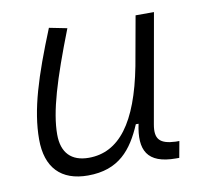

<svg xmlns="http://www.w3.org/2000/svg" viewBox="-65 -597 717 678"><g transform="rotate(-10 293.0 -258.0)"><path d="M198.2 10.3C309.6 10.3 358.9 -53.2 395.5 -138.7H405.3C385.7 -47.4 410.2 4.9 514.6 4.9H525.9L536.6 -53.7H523.4C466.3 -56.2 449.2 -75.7 458 -126.5L527.3 -517.6H461.4L429.7 -341.3C391.6 -144 320.3 -50.8 211.9 -50.8C149.4 -50.8 115.7 -85.4 115.7 -150.9C115.7 -232.9 148.9 -341.8 216.3 -514.6L152.3 -527.3C86.4 -365.2 49.8 -251 49.8 -145C49.8 -43.9 101.6 10.3 198.2 10.3Z"/></g></svg>

Font: Cascadia Code NF Light
Style: Italic
Weight: 300
Italic angle: -10°
Monospace: yes
Designer: Aaron Bell
Foundry: Saja Typeworks
Version: Version 2404.023